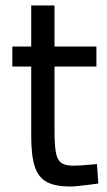

<svg xmlns="http://www.w3.org/2000/svg" viewBox="-20 -670 392 701"><path d="M235 11Q183 11 152 -5Q121 -21 107.5 -60.5Q94 -100 94 -172V-427H25V-500H94V-650H179V-500H332V-427H179V-196Q179 -145 183.5 -116.5Q188 -88 202.5 -76.5Q217 -65 248 -65Q258 -65 273.5 -66Q289 -67 305.5 -68.5Q322 -70 334 -71L339 0Q325 2 305.5 4.5Q286 7 267 9Q248 11 235 11Z"/></svg>

Font: Cairo Play Medium
Style: Regular
Weight: 500
Version: Version 3.119